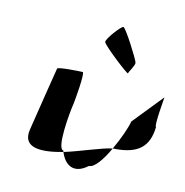

<svg xmlns="http://www.w3.org/2000/svg" viewBox="-96 -870 781 810"><g transform="rotate(15 294.5 -465.0)"><path d="M76 -260C63 -175 148 -180 237 -205L235 -211C205 -211 218 -366 226 -416C227 -424 239 -552 228 -552C218 -552 121 -546 120 -538C120 -538 88 -340 76 -260ZM287 -699C290 -686 413 -590 414 -596C415 -604 437 -638 433 -648C430 -661 355 -780 345 -780C335 -780 284 -712 287 -699ZM237 -205C258 -153 302 -127 356 -176C380 -176 410 -221 434 -273C391 -265 308 -227 237 -205ZM434 -273C439 -274 442 -274 446 -274C543 -282 585 -322 587 -408C577 -408 590 -546 589 -538L480 -403C476 -376 457 -322 434 -273Z"/></g></svg>

Font: Ampere
Style: SCCndIta
Weight: 400
Version: Version 1